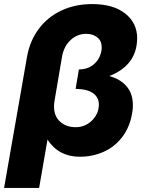

<svg xmlns="http://www.w3.org/2000/svg" viewBox="-42 -757 710 942"><path d="M223 -235Q223 -187 253 -160Q283 -133 329 -133Q376 -133 409.5 -166Q443 -199 443 -244Q443 -279 415 -299.5Q387 -320 329 -321L345 -416Q385 -417 410 -435Q435 -453 446 -477.5Q457 -502 457 -524Q457 -557 435 -574Q413 -591 381 -591Q338 -591 305.5 -561.5Q273 -532 263 -483L226 -265Q223 -249 223 -235ZM350 12Q246 12 191 -72L150 165H-22L91 -481Q105 -557 148 -615Q191 -673 258.5 -705Q326 -737 410 -737Q514 -737 572.5 -690.5Q631 -644 631 -569Q631 -552 628 -534Q619 -479 583.5 -441.5Q548 -404 494 -384Q549 -369 579.5 -333Q610 -297 610 -241Q610 -219 606 -200Q594 -131 556.5 -83Q519 -35 465 -11.5Q411 12 350 12Z"/></svg>

Font: Geom ExtraBold
Style: Bold Italic
Weight: 800
Italic angle: -10°
Version: Version 1.102